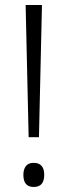

<svg xmlns="http://www.w3.org/2000/svg" viewBox="-20 -734 269 764"><path d="M94 -188 82 -714H147L135 -188ZM114 10Q73 10 73 -38Q73 -60 83 -73Q93 -86 114 -86Q156 -86 156 -38Q156 10 114 10Z"/></svg>

Font: Noto Sans Tamil Condensed Light
Style: Regular
Weight: 300
Width: 3
Designer: Jelle Bosma - Monotype Design Team
Foundry: Monotype Imaging Inc.
Version: Version 2.004; ttfautohint (v1.8.4.7-5d5b)